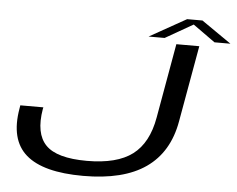

<svg xmlns="http://www.w3.org/2000/svg" viewBox="-55 -868 1161 942"><g transform="rotate(5 525.5 -397.0)"><path d="M387.5 8.5Q190 8.5 105.5 -65.2Q21 -139 48 -294L50.5 -309.5H164L162 -300.5Q141.5 -179.5 196.2 -123Q251 -66.5 399 -66.5Q547 -66.5 623.5 -124.2Q700 -182 722 -308L787 -675H900L833 -298.5Q806 -145.5 695.8 -68.5Q585.5 8.5 387.5 8.5ZM648 -700.5 829 -802H904.5L1051 -700.5H972.5L863.5 -778.5L727 -700.5Z"/></g></svg>

Font: Anybody UltraExpanded Regular
Style: Italic
Weight: 400
Width: 9
Italic angle: -10°
Designer: Tyler Finck
Foundry: Etcetera Type Company
Version: Version 1.010; ttfautohint (v1.8.3) -l 8 -r 50 -G 200 -x 14 